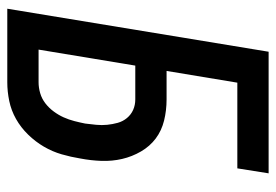

<svg xmlns="http://www.w3.org/2000/svg" viewBox="-138 -638 775 540"><g transform="rotate(90 250.0 -367.5)"><path d="M4 0 125 -735H467L453 -647H212L179 -448H259Q290 -448 318.5 -441Q347 -434 369 -417.5Q391 -401 405.5 -376Q420 -351 426.5 -323Q433 -295 432 -265Q431 -235 425 -204Q421 -179 413.5 -153Q406 -127 392 -103Q378 -79 358 -58.5Q338 -38 314 -24.5Q290 -11 263.5 -5.5Q237 0 211 0ZM119 -88H211Q226 -88 241.5 -92.5Q257 -97 270 -107Q283 -117 293 -130.5Q303 -144 309.5 -158.5Q316 -173 320 -188.5Q324 -204 327 -219Q329 -234 330.5 -250Q332 -266 330.5 -281Q329 -296 325 -310.5Q321 -325 311.5 -336.5Q302 -348 288.5 -354Q275 -360 259 -360H164Z"/></g></svg>

Font: Iosevka Term Curly Semibold
Style: Italic
Weight: 600
Italic angle: -9°
Designer: Belleve Invis
Foundry: Belleve Invis
Version: Version 32.3.0